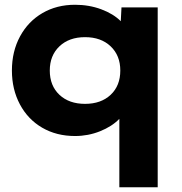

<svg xmlns="http://www.w3.org/2000/svg" viewBox="-20 -562 765 806"><path d="M481 -63Q450 -31 400 -11Q350 9 295 9Q217 9 157 -26Q97 -61 63.5 -124Q30 -187 30 -266Q30 -346 64 -409Q98 -472 158 -507Q218 -542 295 -542Q354 -542 405 -523Q456 -504 487 -473L490 -531H642V224H481ZM485 -266Q485 -329 444.5 -367.5Q404 -406 337 -406Q270 -406 229.5 -367.5Q189 -329 189 -266Q189 -202 229.5 -164Q270 -126 337 -126Q404 -126 444.5 -164Q485 -202 485 -266Z"/></svg>

Font: Lexend Exa HM Xlight
Style: Bold
Weight: 700
Designer: Bonnie Shaver-Troup, Thomas Jockin, Octavio Pardo
Foundry: Lexend
Version: Version 1.091